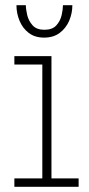

<svg xmlns="http://www.w3.org/2000/svg" viewBox="-20 -715 340 735"><path d="M35 0V-32H142V-468H35V-500H177V-32H281V0ZM149 -571Q113.5 -571 90 -589Q66.5 -607 54.8 -635.5Q43 -664 43 -695H79Q79 -679.5 84.2 -657.2Q89.5 -635 104.8 -618Q120 -601 150 -601Q180.5 -601 195.8 -618Q211 -635 216 -657.2Q221 -679.5 221 -695H257Q257 -664 244.8 -635.5Q232.5 -607 208.5 -589Q184.5 -571 149 -571Z"/></svg>

Font: Trispace Condensed Thin
Style: Regular
Weight: 100
Width: 3
Designer: Tyler Finck
Foundry: Etcetera Type Company
Version: Version 1.210; ttfautohint (v1.8.3)